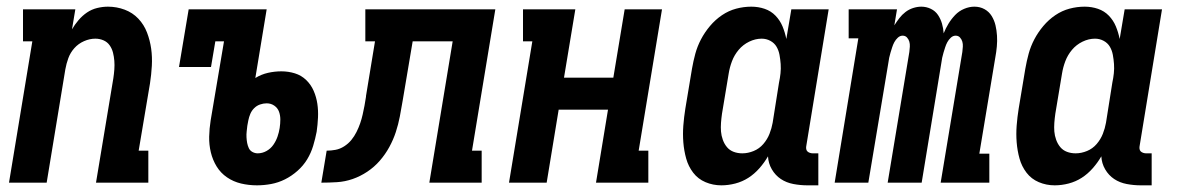

<svg xmlns="http://www.w3.org/2000/svg" viewBox="-20 -548 3540 576"><path d="M7 0 77 -424H49V-520H206L196 -460Q204 -474 215.5 -487.5Q227 -501 241 -510.5Q255 -520 271.5 -524Q288 -528 304 -528Q330 -528 354 -519Q378 -510 395 -492Q412 -474 421 -450.5Q430 -427 433.5 -402Q437 -377 435.5 -350.5Q434 -324 430 -298L396 -96H425V0H268L320 -313Q322 -326 323 -339.5Q324 -353 323 -365.5Q322 -378 319 -390Q316 -402 309 -412Q302 -422 290.5 -427Q279 -432 266 -432Q249 -432 232 -424.5Q215 -417 203 -403.5Q191 -390 185 -373.5Q179 -357 176 -340L120 0Z M751 8Q726 8 703 2.5Q680 -3 661 -16Q642 -29 630 -48.5Q618 -68 612.5 -91Q607 -114 607.5 -138Q608 -162 612 -187L652 -424H626L613 -347H517L546 -520H780L746 -314Q764 -325 784 -329.5Q804 -334 824 -334Q845 -334 864.5 -328Q884 -322 898.5 -308Q913 -294 921 -275.5Q929 -257 932 -237Q935 -217 934 -195.5Q933 -174 930 -153Q926 -132 919.5 -110.5Q913 -89 901.5 -70Q890 -51 872.5 -35.5Q855 -20 835 -10Q815 0 793.5 4Q772 8 751 8ZM753 -88Q767 -88 779.5 -95Q792 -102 800 -113.5Q808 -125 812.5 -138Q817 -151 819 -164Q821 -177 821 -189.5Q821 -202 817 -213Q813 -224 803 -231Q793 -238 780 -238Q770 -238 760 -234.5Q750 -231 742.5 -223.5Q735 -216 731 -206.5Q727 -197 725 -187L722 -171Q721 -162 720 -153.5Q719 -145 719.5 -136Q720 -127 721.5 -119Q723 -111 726.5 -103.5Q730 -96 737.5 -92Q745 -88 753 -88Z M944 0 960 -96Q973 -96 986.5 -98.5Q1000 -101 1012.5 -109Q1025 -117 1034 -128Q1043 -139 1049.5 -152Q1056 -165 1060.5 -178Q1065 -191 1068 -204.5Q1071 -218 1073.5 -231Q1076 -244 1078 -258V-259Q1078 -259 1078 -259.5Q1078 -260 1078 -260L1105 -424H1076V-520H1466L1396 -96H1425V0H1268L1338 -424H1218L1188 -246Q1184 -222 1179.5 -198.5Q1175 -175 1167.5 -152Q1160 -129 1148 -107Q1136 -85 1119.5 -66Q1103 -47 1082 -33Q1061 -19 1038 -11Q1015 -3 991 -1.5Q967 0 944 0Z M1507 0 1577 -424H1549V-520H1706L1672 -315H1820L1854 -520H1966L1896 -96H1925V0H1768L1804 -219H1656L1620 0Z M2144 8Q2119 8 2096.5 -1.5Q2074 -11 2059.5 -30Q2045 -49 2038.5 -72.5Q2032 -96 2030 -121Q2028 -146 2030 -171.5Q2032 -197 2036 -222L2056 -342Q2060 -365 2066 -387Q2072 -409 2083 -430Q2094 -451 2110 -470Q2126 -489 2146 -502.5Q2166 -516 2188.5 -522Q2211 -528 2234 -528Q2255 -528 2274 -521.5Q2293 -515 2306.5 -501Q2320 -487 2327.5 -469Q2335 -451 2339 -431L2354 -520H2466L2399 -111Q2398 -107 2398.5 -102Q2399 -97 2402 -94Q2405 -91 2409.5 -89.5Q2414 -88 2418 -88H2435V8H2402Q2381 8 2360 4Q2339 0 2322.5 -11Q2306 -22 2295.5 -40Q2285 -58 2284 -79Q2273 -60 2258 -43Q2243 -26 2225 -14.5Q2207 -3 2186 2.5Q2165 8 2144 8ZM2207 -88Q2224 -88 2241 -95Q2258 -102 2270 -116Q2282 -130 2288.5 -146.5Q2295 -163 2298 -180L2317 -300Q2320 -314 2321.5 -328Q2323 -342 2322 -356Q2321 -370 2318.5 -383.5Q2316 -397 2309.5 -408Q2303 -419 2291 -425.5Q2279 -432 2265 -432Q2246 -432 2227.5 -423Q2209 -414 2196 -398.5Q2183 -383 2176 -364.5Q2169 -346 2166 -327L2146 -207Q2144 -193 2143 -179.5Q2142 -166 2143 -153.5Q2144 -141 2148.5 -128.5Q2153 -116 2161 -106.5Q2169 -97 2181 -92.5Q2193 -88 2207 -88Z M2484 0 2555 -433H2526V-520H2671L2663 -472Q2670 -483 2678 -493.5Q2686 -504 2696.5 -512Q2707 -520 2719.5 -524Q2732 -528 2744 -528Q2744 -528 2744 -528Q2744 -528 2744 -528Q2759 -528 2772.5 -521.5Q2786 -515 2794 -503Q2802 -491 2806 -477Q2810 -463 2811 -448Q2817 -463 2825.5 -477Q2834 -491 2845.5 -503Q2857 -515 2872.5 -521.5Q2888 -528 2903 -528Q2903 -528 2903 -528Q2903 -528 2903 -528Q2920 -528 2933.5 -520.5Q2947 -513 2955 -500Q2963 -487 2966.5 -472Q2970 -457 2971 -441Q2972 -425 2970.5 -408.5Q2969 -392 2966 -376L2918 -87H2948V0H2802L2867 -392Q2868 -400 2868.5 -408Q2869 -416 2867 -423Q2865 -430 2860 -435.5Q2855 -441 2847 -441Q2839 -441 2832.5 -435Q2826 -429 2822 -421.5Q2818 -414 2815.5 -406Q2813 -398 2810.5 -390Q2808 -382 2806.5 -374.5Q2805 -367 2804 -359L2745 0H2643L2708 -392Q2709 -400 2709.5 -408Q2710 -416 2708 -423Q2706 -430 2701 -435.5Q2696 -441 2688 -441Q2680 -441 2673.5 -435Q2667 -429 2663 -421.5Q2659 -414 2656.5 -406Q2654 -398 2651.5 -390Q2649 -382 2647.5 -374.5Q2646 -367 2645 -359L2585 0Z M3144 8Q3119 8 3096.5 -1.5Q3074 -11 3059.5 -30Q3045 -49 3038.5 -72.5Q3032 -96 3030 -121Q3028 -146 3030 -171.5Q3032 -197 3036 -222L3056 -342Q3060 -365 3066 -387Q3072 -409 3083 -430Q3094 -451 3110 -470Q3126 -489 3146 -502.5Q3166 -516 3188.5 -522Q3211 -528 3234 -528Q3255 -528 3274 -521.5Q3293 -515 3306.5 -501Q3320 -487 3327.5 -469Q3335 -451 3339 -431L3354 -520H3466L3399 -111Q3398 -107 3398.5 -102Q3399 -97 3402 -94Q3405 -91 3409.5 -89.5Q3414 -88 3418 -88H3435V8H3402Q3381 8 3360 4Q3339 0 3322.5 -11Q3306 -22 3295.5 -40Q3285 -58 3284 -79Q3273 -60 3258 -43Q3243 -26 3225 -14.5Q3207 -3 3186 2.5Q3165 8 3144 8ZM3207 -88Q3224 -88 3241 -95Q3258 -102 3270 -116Q3282 -130 3288.5 -146.5Q3295 -163 3298 -180L3317 -300Q3320 -314 3321.5 -328Q3323 -342 3322 -356Q3321 -370 3318.5 -383.5Q3316 -397 3309.5 -408Q3303 -419 3291 -425.5Q3279 -432 3265 -432Q3246 -432 3227.5 -423Q3209 -414 3196 -398.5Q3183 -383 3176 -364.5Q3169 -346 3166 -327L3146 -207Q3144 -193 3143 -179.5Q3142 -166 3143 -153.5Q3144 -141 3148.5 -128.5Q3153 -116 3161 -106.5Q3169 -97 3181 -92.5Q3193 -88 3207 -88Z"/></svg>

Font: Iosevka Gothic
Style: Bold Italic
Weight: 700
Italic angle: -9°
Monospace: yes
Designer: Belleve Invis
Foundry: Belleve Invis
Version: Version 15.5.1; ttfautohint (v1.8.4)